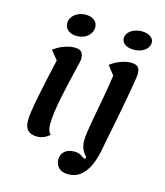

<svg xmlns="http://www.w3.org/2000/svg" viewBox="-145 -934 1075 1253"><g transform="rotate(15 392.5 -308.0)"><path d="M175 25Q132 25 111.5 3.5Q91 -18 91 -62Q91 -83 96 -119.5Q101 -156 111 -208Q121 -260 136 -330Q151 -400 171 -488L123 -548Q154 -572 192 -586Q230 -600 262 -600Q295 -600 309 -586Q323 -572 323 -539Q323 -531 316.5 -503.5Q310 -476 300.5 -436Q291 -396 280 -348.5Q269 -301 259 -251Q249 -201 243 -155.5Q237 -110 237 -73Q237 -51 242.5 -35Q248 -19 259 -9Q219 25 175 25ZM255 -676Q219 -676 196.5 -694Q174 -712 174 -741Q174 -766 188.5 -785Q203 -804 226.5 -815Q250 -826 277 -826Q314 -826 336 -808.5Q358 -791 358 -762Q358 -738 344 -718Q330 -698 307 -687Q284 -676 255 -676ZM435 210Q391 210 369.5 187.5Q348 165 348 133Q348 97 372.5 76.5Q397 56 437 56Q463 56 481 66.5Q499 77 512 86L521 72Q505 55 496 39.5Q487 24 483 6Q479 -12 479 -35Q479 -55 486 -101Q493 -147 505 -210.5Q517 -274 530 -346Q543 -418 553 -488L506 -548Q536 -572 574 -586Q612 -600 644 -600Q677 -600 691 -586Q705 -572 705 -539Q705 -530 700 -498.5Q695 -467 687 -421Q679 -375 668.5 -319.5Q658 -264 646.5 -205Q635 -146 623.5 -89.5Q612 -33 603 16Q591 72 569 116Q547 160 514 185Q481 210 435 210ZM637 -686Q601 -686 578.5 -701.5Q556 -717 556 -742Q556 -764 570.5 -780.5Q585 -797 608.5 -806.5Q632 -816 659 -816Q695 -816 717.5 -800.5Q740 -785 740 -761Q740 -740 726 -722.5Q712 -705 689 -695.5Q666 -686 637 -686Z"/></g></svg>

Font: Lemonada Medium
Style: Regular
Weight: 500
Designer: Mohamed Gaber (Arabic), Eduardo Tunni (Latin)
Foundry: Kief Type Foundry
Version: Version 4.004; ttfautohint (v1.8.2)